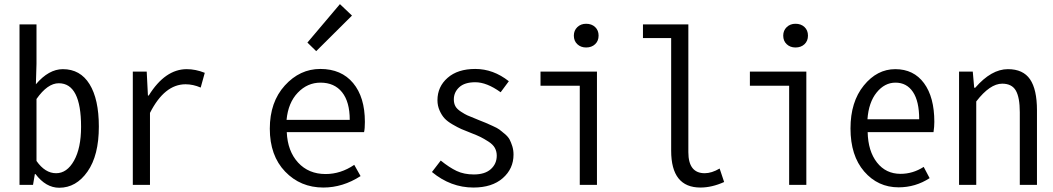

<svg xmlns="http://www.w3.org/2000/svg" viewBox="-20 -883 5030 917"><path d="M262.7 13.7Q199.2 13.7 149.4 -51.8H146.5L137.7 0H73.2V-766.6H154.3V-578.1L151.4 -480.5Q212.9 -552.7 280.3 -552.7Q363.3 -552.7 407.7 -481Q452.1 -409.2 452.1 -278.3Q452.1 -140.6 397.9 -63.5Q343.8 13.7 262.7 13.7ZM248 -55.7Q299.8 -55.7 333.5 -115.7Q367.2 -175.8 367.2 -277.3Q367.2 -485.4 260.7 -485.4Q207 -485.4 154.3 -410.2V-114.3Q195.3 -55.7 248 -55.7Z M614.3 0V-541H680.7L686.5 -426.8H690.4Q768.6 -552.7 872.1 -552.7Q914.1 -552.7 958 -535.2L938.5 -464.8Q902.3 -480.5 866.2 -480.5Q765.6 -480.5 696.3 -343.8V0Z M1524.4 12.7Q1415 12.7 1341.8 -63.5Q1268.6 -139.6 1268.6 -268.6Q1268.6 -395.5 1340.3 -474.6Q1412.1 -553.7 1509.8 -553.7Q1610.4 -553.7 1666.5 -486.3Q1722.7 -418.9 1722.7 -300.8Q1722.7 -268.6 1718.8 -252H1349.6Q1353.5 -161.1 1403.8 -106.4Q1454.1 -51.8 1535.2 -51.8Q1607.4 -51.8 1671.9 -95.7L1702.1 -42Q1617.2 12.7 1524.4 12.7ZM1348.6 -310.5H1650.4Q1650.4 -396.5 1613.8 -442.4Q1577.1 -488.3 1510.7 -488.3Q1448.2 -488.3 1402.3 -440.4Q1356.4 -392.6 1348.6 -310.5ZM1490.2 -638.7 1448.2 -679.7 1603.5 -863.3 1661.1 -808.6Z M2241.2 12.7Q2132.8 12.7 2043 -61.5L2085 -116.2Q2126 -83 2161.1 -66.4Q2196.3 -49.8 2243.2 -49.8Q2295.9 -49.8 2324.2 -75.2Q2352.5 -100.6 2352.5 -139.6Q2352.5 -160.2 2343.3 -176.8Q2334 -193.4 2312.5 -207Q2291 -220.7 2275.4 -228.5Q2259.8 -236.3 2229.5 -248Q2201.2 -258.8 2183.6 -266.6Q2166 -274.4 2141.6 -288.6Q2117.2 -302.7 2103.5 -317.4Q2089.8 -332 2079.6 -355Q2069.3 -377.9 2069.3 -404.3Q2069.3 -468.8 2117.7 -511.2Q2166 -553.7 2250 -553.7Q2335.9 -553.7 2410.2 -495.1L2371.1 -442.4Q2304.7 -490.2 2250 -490.2Q2199.2 -490.2 2173.3 -466.3Q2147.5 -442.4 2147.5 -408.2Q2147.5 -389.6 2154.8 -376Q2162.1 -362.3 2181.6 -349.6Q2201.2 -336.9 2212.4 -332Q2223.6 -327.1 2254.9 -314.5Q2262.7 -311.5 2266.6 -309.6Q2292 -299.8 2300.8 -295.9Q2309.6 -292 2332.5 -281.7Q2355.5 -271.5 2365.2 -264.2Q2375 -256.8 2391.1 -243.2Q2407.2 -229.5 2414.1 -216.3Q2420.9 -203.1 2426.8 -184.6Q2432.6 -166 2432.6 -144.5Q2432.6 -77.1 2381.3 -32.2Q2330.1 12.7 2241.2 12.7Z M2749 0V-473.6H2561.5V-541H2831.1V0ZM2779.3 -656.2Q2753.9 -656.2 2737.3 -671.9Q2720.7 -687.5 2720.7 -712.9Q2720.7 -737.3 2737.3 -753.4Q2753.9 -769.5 2779.3 -769.5Q2805.7 -769.5 2822.3 -753.9Q2838.9 -738.3 2838.9 -712.9Q2838.9 -687.5 2822.3 -671.9Q2805.7 -656.2 2779.3 -656.2Z M3325.2 12.7Q3185.5 12.7 3185.5 -163.1V-701.2H3050.8V-766.6H3267.6V-156.2Q3267.6 -55.7 3345.7 -55.7Q3378.9 -55.7 3417 -78.1L3438.5 -13.7Q3379.9 12.7 3325.2 12.7Z M3749 0V-473.6H3561.5V-541H3831.1V0ZM3779.3 -656.2Q3753.9 -656.2 3737.3 -671.9Q3720.7 -687.5 3720.7 -712.9Q3720.7 -737.3 3737.3 -753.4Q3753.9 -769.5 3779.3 -769.5Q3805.7 -769.5 3822.3 -753.9Q3838.9 -738.3 3838.9 -712.9Q3838.9 -687.5 3822.3 -671.9Q3805.7 -656.2 3779.3 -656.2Z M4271.5 11.7Q4172.9 11.7 4107.4 -64Q4042 -139.6 4042 -269.5Q4042 -396.5 4105.5 -474.6Q4168.9 -552.7 4255.9 -552.7Q4343.8 -552.7 4393.1 -485.8Q4442.4 -418.9 4442.4 -300.8Q4442.4 -277.3 4438.5 -252H4124Q4126 -161.1 4168.5 -106.9Q4210.9 -52.7 4281.2 -52.7Q4339.8 -52.7 4391.6 -85.9L4419.9 -32.2Q4352.5 11.7 4271.5 11.7ZM4123 -313.5H4370.1Q4370.1 -399.4 4340.3 -443.8Q4310.5 -488.3 4256.8 -488.3Q4205.1 -488.3 4167 -441.4Q4128.9 -394.5 4123 -313.5Z M4560.5 0V-541H4626L4632.8 -463.9H4637.7Q4714.8 -552.7 4793.9 -552.7Q4866.2 -552.7 4899.4 -504.4Q4932.6 -456.1 4932.6 -356.4V0H4850.6V-346.7Q4850.6 -418 4831.5 -450.7Q4812.5 -483.4 4766.6 -483.4Q4708 -483.4 4642.6 -398.4V0Z"/></svg>

Font: GenEi Gothic M SemiLight
Style: Regular
Weight: 350
Designer: o_tamon (Modified); [Source Han Sans]
Ryoko NISHIZUKA  (kana & ideographs); Paul D. Hunt (Latin, Greek & Cyrillic); Wenl
Version: Version 1.1a;Original Version 1.004